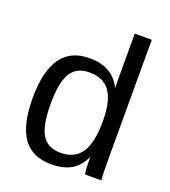

<svg xmlns="http://www.w3.org/2000/svg" viewBox="-135 -824 825 932"><g transform="rotate(20 278.0 -357.5)"><path d="M402.8 -85H400.9Q376.5 -34.7 336.7 -12.5Q296.9 9.8 235.8 9.8Q136.7 9.8 89.4 -57.1Q42 -124 42 -262.2Q42 -538.1 235.8 -538.1Q295.9 -538.1 335.9 -515.9Q376 -493.7 400.9 -445.8H401.9L400.9 -504.9V-725.1H488.8V-108.9Q488.8 -29.8 492.2 0H408.2Q404.8 -17.1 403.8 -36.1Q402.8 -55.2 402.8 -85ZM258.8 -58.1Q332.5 -58.1 366.7 -109.9Q400.9 -161.6 400.9 -271Q400.9 -375.5 366.7 -424.3Q332.5 -473.1 259.8 -473.1Q192.9 -473.1 163.3 -424.3Q133.8 -375.5 133.8 -265.1Q133.8 -154.8 163.1 -106.4Q192.4 -58.1 258.8 -58.1Z"/></g></svg>

Font: Libra Sans Modern
Style: Regular
Weight: 400
Foundry: Stefan Peev, Context Ltd
Version: Version 1.000